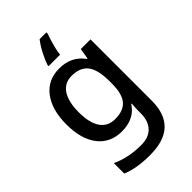

<svg xmlns="http://www.w3.org/2000/svg" viewBox="-293 -959 1206 1206"><g transform="rotate(-45 310.0 -356.0)"><path d="M269 -642Q376 -642 434 -561H439L451 -632H537V-86Q537 29 475.5 88Q414 147 288 147Q229 147 180.5 139Q132 131 91 114V21Q177 63 294 63Q360 63 396 25.5Q432 -12 432 -80V-98Q432 -111 433 -132Q434 -153 435 -164H431Q404 -122 363 -102.5Q322 -83 269 -83Q167 -83 109.5 -156.5Q52 -230 52 -361Q52 -491 109.5 -566.5Q167 -642 269 -642ZM291 -554Q228 -554 194.5 -504Q161 -454 161 -360Q161 -266 194.5 -217Q228 -168 293 -168Q367 -168 401.5 -208.5Q436 -249 436 -341V-361Q436 -464 401 -509Q366 -554 291 -554ZM372 -847Q365 -829 357 -802.5Q349 -776 342.5 -748.5Q336 -721 334 -699H232V-708Q241 -737 263 -780.5Q285 -824 312 -859H372Z"/></g></svg>

Font: Noto Sans Kannada UI Medium
Style: Regular
Weight: 500
Designer: Jelle Bosma - Monotype Design Team
Foundry: Monotype Imaging Inc.
Version: Version 2.005; ttfautohint (v1.8.4.7-5d5b)